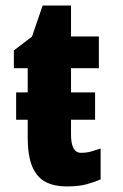

<svg xmlns="http://www.w3.org/2000/svg" viewBox="-20 -667 445 697"><path d="M273.9 -112.3Q293.9 -112.3 310.5 -116.9Q327.1 -121.6 345.2 -127.9V-15.6Q319.8 -4.9 292.5 2.4Q265.1 9.8 220.7 9.8Q178.2 9.8 146.7 -5.9Q115.2 -21.5 97.9 -60.5Q80.6 -99.6 80.6 -169.4V-232.4H38.6V-331.5H80.6V-419.4H30.3V-483.9L96.2 -534.2L134.8 -647H237.8V-534.7H338.9V-419.4H237.8V-331.5H325.2V-232.4H237.8V-178.7Q237.8 -112.3 273.9 -112.3Z"/></svg>

Font: Lunasima
Style: Bold
Weight: 700
Designer: The DocRepair Project, Monotype Design Team
Foundry: Google
Version: Version 2.009